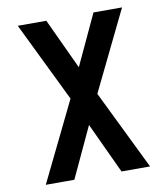

<svg xmlns="http://www.w3.org/2000/svg" viewBox="-82 -805 765 874"><g transform="rotate(-10 300.0 -367.5)"><path d="M59 0 238 -367 59 -735H191L300 -501L409 -735H541L362 -367L541 0H409L300 -234L191 0Z"/></g></svg>

Font: R Plex Mono
Style: Bold
Weight: 700
Monospace: yes
Designer: Belleve Invis
Foundry: Belleve Invis
Version: Version 31.8.0